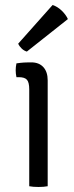

<svg xmlns="http://www.w3.org/2000/svg" viewBox="-20 -742 296 765"><path d="M170 0Q162.5 1.5 153.2 2.2Q144 3 133.5 3Q122.5 3 113 2.2Q103.5 1.5 96.5 0V-386Q96.5 -413.5 87.5 -424Q78.5 -434.5 55 -434.5H45.5Q42.5 -448.5 42.5 -462Q42.5 -469 43.2 -475.2Q44 -481.5 45.5 -489.5Q62.5 -492 75.2 -492.8Q88 -493.5 96 -493.5H104.5Q135.5 -493.5 152.8 -474.5Q170 -455.5 170 -422ZM189.5 -722Q209.5 -715.5 226 -699.5Q242.5 -683.5 250.5 -666L87 -536.5Q76 -539.5 66.5 -548.5Q57 -557.5 52.5 -568Z"/></svg>

Font: Signika Light
Style: Regular
Weight: 300
Designer: Anna Giedry
Foundry: Anna Giedry
Version: Version 2.000